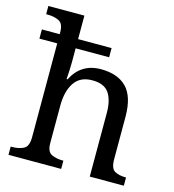

<svg xmlns="http://www.w3.org/2000/svg" viewBox="-112 -854 859 947"><g transform="rotate(15 317.5 -380.0)"><path d="M18 0V-42H26Q60 -42 84 -54.5Q108 -67 108 -114V-593H17V-640H108V-650Q108 -694 83.5 -706Q59 -718 26 -718H18V-760H202V-640H373V-593H202V-520Q202 -502 201 -482.5Q200 -463 199 -449Q198 -435 198 -435H203Q249 -526 350 -526Q436 -526 481.5 -479.5Q527 -433 527 -330V-114Q527 -67 548.5 -54.5Q570 -42 604 -42H607V0H433V-325Q433 -390 408.5 -426Q384 -462 323 -462Q261 -462 231.5 -418Q202 -374 202 -300V-109Q202 -65 226.5 -53.5Q251 -42 284 -42H287V0Z"/></g></svg>

Font: Noto Serif Makasar
Style: Regular
Weight: 400
Designer: Sérgio Martins
Version: Version 1.001; ttfautohint (v1.8.4.7-5d5b)